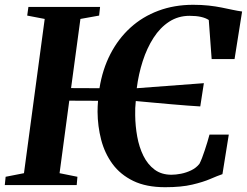

<svg xmlns="http://www.w3.org/2000/svg" viewBox="-31 -772 1030 801"><path d="M658 9Q579 9 525 -17.2Q471 -43.5 438.2 -88.2Q405.5 -133 391 -189.2Q376.5 -245.5 376 -305.5Q376 -317 376.5 -328.5Q377 -340 378 -351.5L258 -352L217.5 -49.5L292 -34.5L289 0H-11L-7.5 -34.5L69 -49.5L155.5 -693L82.5 -707L87.5 -743H386.5L382.5 -707L304.5 -693L265.5 -404.5L384 -404Q396.5 -482.5 429.5 -546.5Q462.5 -610.5 513 -656.5Q563.5 -702.5 629.8 -727.2Q696 -752 775 -752Q810 -752 839.5 -748.8Q869 -745.5 893.8 -740.5Q918.5 -735.5 939.5 -731Q960.5 -726.5 979 -724L947.5 -525.5H852L840 -688.5Q827.5 -697 807.5 -701.5Q787.5 -706 760 -706Q712.5 -706 674.8 -681.5Q637 -657 609.5 -614.2Q582 -571.5 564.5 -517.2Q547 -463 539.5 -404L819.5 -425L804.5 -328Q784 -329 752 -331.5Q720 -334 682.2 -337.2Q644.5 -340.5 606.2 -344Q568 -347.5 535.5 -350.5Q534 -336 533.2 -321Q532.5 -306 533 -291Q533.5 -246.5 541.5 -202.2Q549.5 -158 567.2 -122Q585 -86 613.8 -64.5Q642.5 -43 684.5 -43Q702 -43 724 -47.2Q746 -51.5 766.8 -61.5Q787.5 -71.5 801 -88.5Q806 -98 811.8 -112.8Q817.5 -127.5 823.2 -145Q829 -162.5 834.2 -179.5Q839.5 -196.5 843 -210.5H923.5L897 -45.5Q876.5 -38.5 846.5 -25.5Q816.5 -12.5 771 -1.8Q725.5 9 658 9Z"/></svg>

Font: Merriweather 72pt
Style: Bold Italic
Weight: 700
Italic angle: -7.8°
Version: Version 2.101